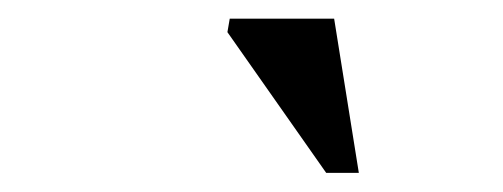

<svg xmlns="http://www.w3.org/2000/svg" viewBox="-20 -690 540 206"><path d="M365 -504.5H330L224 -655.5L226.5 -670H338.5Z"/></svg>

Font: Newsreader Text SemiBold
Style: Italic
Weight: 600
Italic angle: -17°
Designer: Hugues Gentile
Foundry: Production Type
Version: Version 1.001